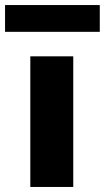

<svg xmlns="http://www.w3.org/2000/svg" viewBox="-62 -740 415 760"><path d="M333 -720H-42V-614H333ZM228 -517H58V0H228Z"/></svg>

Font: United Sans ExtraBold
Style: Regular
Weight: 800
Designer: Pablo Impallari, Rodrigo Fuenzalida (Modified by Dan O. Williams)
Version: Version 1.000;PS 001.000;hotconv 1.0.88;makeotf.lib2.5.64775